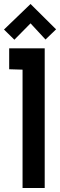

<svg xmlns="http://www.w3.org/2000/svg" viewBox="-26 -942 301 962"><path d="M255 -795 127 -922 -6 -794 46 -743 127 -825 202 -744ZM20 -595 87 -593V0H198V-700H20Z"/></svg>

Font: Advent Pro
Style: Regular
Weight: 400
Designer: VivaRado, Andreas Kalpakidis
Foundry: VivaRado, Andreas Kalpakidis
Version: Version 3.000